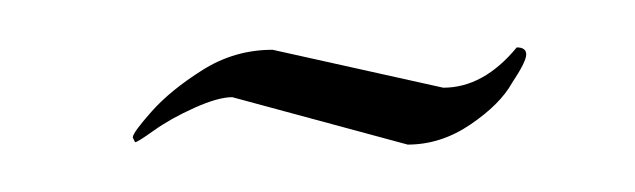

<svg xmlns="http://www.w3.org/2000/svg" viewBox="-20 -363 268 81"><path d="M152 -302 78 -322Q72 -322 62 -317.5Q52 -313 45 -308Q38 -303 37 -303L36 -305Q36 -307 44 -316Q52 -325 65.5 -333.5Q79 -342 95 -342L167 -326Q184 -326 198 -343Q202 -343 202 -340Q202 -337 196 -328Q191 -319 178.5 -310.5Q166 -302 152 -302Z"/></svg>

Font: Qwigley
Style: Regular
Weight: 400
Designer: Robert E. Leuschke
Foundry: Robert E. Leuschke
Version: Version 1.010; ttfautohint (v1.8.3)